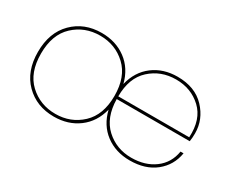

<svg xmlns="http://www.w3.org/2000/svg" viewBox="-90 -821 1315 1102"><g transform="rotate(30 567.5 -270.0)"><path d="M324 -529Q222 -529 151 -462.5Q80 -396 80 -270Q80 -144 151 -77.5Q222 -11 324 -11Q425 -11 496 -77.5Q567 -144 567 -270Q567 -396 496 -462.5Q425 -529 324 -529ZM587 -279H1057Q1064 -401 995.5 -465Q927 -529 827 -529Q727 -529 657 -465Q587 -401 587 -279ZM324 -547Q418 -547 486 -496.5Q554 -446 577 -355Q599 -446 666 -496.5Q733 -547 827 -547Q943 -547 1009 -477Q1075 -407 1075 -315Q1075 -285 1071 -261H587Q589 -139 658.5 -75Q728 -11 827 -11Q918 -11 980 -57Q1042 -103 1055 -183H1075Q1061 -98 995.5 -45.5Q930 7 827 7Q733 7 666 -43.5Q599 -94 577 -185Q554 -94 486 -43.5Q418 7 324 7Q209 7 134.5 -67.5Q60 -142 60 -270Q60 -398 134.5 -472.5Q209 -547 324 -547Z"/></g></svg>

Font: Poppins Thin
Style: Regular
Weight: 250
Designer: Ninad Kale (Devanagari), Jonny Pinhorn (Latin)
Foundry: Indian Type Foundry
Version: Version 3.200;PS 1.000;hotconv 16.6.54;makeotf.lib2.5.65590